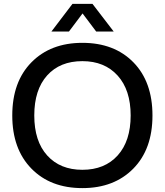

<svg xmlns="http://www.w3.org/2000/svg" viewBox="-20 -957 846 986"><path d="M403 9Q239 9 141 -91.5Q43 -192 43 -364Q43 -537 141.5 -637Q240 -737 403 -737Q567 -737 665 -637Q763 -537 763 -364Q763 -191 664.5 -91Q566 9 403 9ZM403 -85Q518 -85 584.5 -159Q651 -233 651 -364Q651 -495 584 -569Q517 -643 403 -643Q288 -643 222 -569.5Q156 -496 156 -364Q156 -232 222.5 -158.5Q289 -85 403 -85ZM244 -795 352 -937H455L564 -795H474L404 -888L334 -795Z"/></svg>

Font: Mona Sans Medium
Style: Regular
Weight: 500
Designer: Deni Anggara
Foundry: GitHub
Version: Version 2.000;Glyphs 3.2.3 (3260)